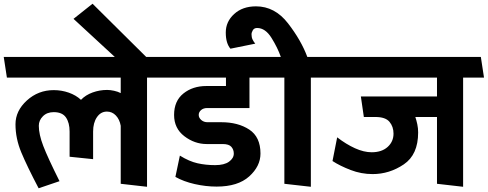

<svg xmlns="http://www.w3.org/2000/svg" viewBox="-31 -985 2614 1029"><path d="M616 0V-311Q610 -345 590 -366Q570 -387 542 -387Q509 -387 488.5 -357Q468 -327 468 -280V-132L342 -145V-280Q342 -327 322.5 -355.5Q303 -384 257 -384Q221 -384 199 -362Q177 -340 177 -311Q177 -265 201 -202.5Q225 -140 288 -14L176 24Q114 -94 83 -168.5Q52 -243 52 -319Q52 -391 113 -446.5Q174 -502 257 -502Q299 -502 337.5 -488.5Q376 -475 403 -450Q428 -476 465.5 -489.5Q503 -503 543 -503Q560 -503 580.5 -498.5Q601 -494 616 -486V-569H6L-11 -680H851L868 -569H757V16Z M823 -610H660L363 -884L465 -965Z M1408 -569H1306V-406H1080Q1059 -406 1046.5 -395Q1034 -384 1034 -369Q1034 -354 1047.5 -342Q1061 -330 1081 -330H1155Q1245 -330 1305 -290.5Q1365 -251 1365 -162Q1365 -94 1304.5 -39.5Q1244 15 1130 15Q1072 15 1012.5 1.5Q953 -12 909 -37L933 -151Q983 -120 1027.5 -110Q1072 -100 1122 -100Q1171 -100 1196.5 -118.5Q1222 -137 1222 -162Q1222 -183 1209 -198Q1196 -213 1163 -213H1077Q1012 -213 957 -255Q902 -297 902 -369Q902 -444 952 -484Q1002 -524 1075 -524H1180V-569H863L846 -680H1390Z M1493 0V-569H1402L1385 -680H1474Q1457 -729 1424 -782Q1391 -835 1347 -835Q1331 -835 1324 -823Q1317 -811 1317 -801Q1317 -785 1322.5 -773.5Q1328 -762 1337 -751L1204 -724Q1192 -738 1185.5 -759.5Q1179 -781 1179 -811Q1179 -869 1224 -910Q1269 -951 1341 -951Q1442 -951 1512.5 -860Q1583 -769 1616 -680H1728L1746 -569H1635V16Z M2311 0V-358H2195Q2201 -340 2205.5 -319Q2210 -298 2210 -275Q2210 -156 2133 -104Q2056 -52 1966 -52Q1905 -52 1848 -74Q1791 -96 1751 -122L1776 -249Q1824 -212 1871.5 -190.5Q1919 -169 1961 -169Q2015 -169 2046.5 -197.5Q2078 -226 2078 -269Q2078 -306 2056.5 -332Q2035 -358 1981 -358H1919L1903 -468H2311V-569H1740L1723 -680H2546L2563 -569H2451V16Z"/></svg>

Font: Palanquin Dark
Style: Regular
Weight: 400
Designer: Pria Ravichandran
Version: Version 1.000